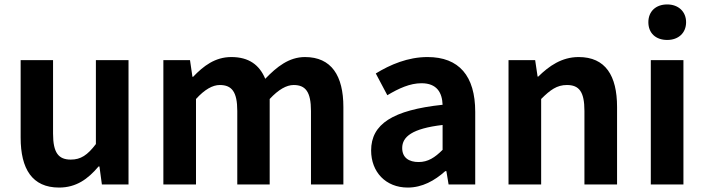

<svg xmlns="http://www.w3.org/2000/svg" viewBox="-20 -831 3177 865"><path d="M246 14C323 14 376 -24 424 -81H428L439 0H559V-560H412V-182C374 -132 344 -112 299 -112C244 -112 219 -142 219 -229V-560H73V-211C73 -70 125 14 246 14Z M716 0H863V-385C902 -428 938 -448 970 -448C1024 -448 1049 -418 1049 -331V0H1195V-385C1235 -428 1271 -448 1303 -448C1356 -448 1381 -418 1381 -331V0H1527V-349C1527 -490 1473 -574 1354 -574C1282 -574 1227 -530 1175 -476C1149 -538 1102 -574 1022 -574C949 -574 897 -534 850 -485H847L836 -560H716Z M1817 14C1882 14 1938 -17 1986 -60H1991L2001 0H2121V-327C2121 -489 2048 -574 1906 -574C1818 -574 1738 -540 1673 -500L1725 -402C1777 -433 1827 -456 1879 -456C1948 -456 1972 -414 1974 -359C1749 -335 1652 -272 1652 -153C1652 -57 1717 14 1817 14ZM1866 -101C1823 -101 1792 -120 1792 -164C1792 -215 1837 -252 1974 -268V-156C1939 -121 1908 -101 1866 -101Z M2271 0H2418V-385C2459 -426 2489 -448 2534 -448C2589 -448 2613 -418 2613 -331V0H2760V-349C2760 -490 2708 -574 2587 -574C2511 -574 2454 -534 2405 -486H2402L2391 -560H2271Z M2912 0H3059V-560H2912ZM2986 -651C3036 -651 3071 -682 3071 -731C3071 -779 3036 -811 2986 -811C2934 -811 2901 -779 2901 -731C2901 -682 2934 -651 2986 -651Z"/></svg>

Font: Noto Sans TC
Style: Bold
Weight: 700
Designer: Ryoko NISHIZUKA 西塚涼子 (kana, bopomofo & ideographs); Paul D. Hunt (Latin, Greek & Cyrillic); Sandoll Communications 산돌커뮤니
Foundry: Adobe
Version: Version 2.004;hotconv 1.0.118;makeotfexe 2.5.65603